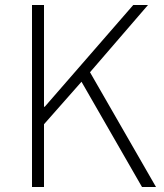

<svg xmlns="http://www.w3.org/2000/svg" viewBox="-20 -748 655 768"><path d="M108 0V-728H156V-321H159L513 -728H572L340 -459L604 0H548L306 -421L156 -251V0Z"/></svg>

Font: Noto Sans SC ExtraLight
Style: Regular
Weight: 250
Designer: Ryoko NISHIZUKA 西塚涼子 (kana, bopomofo & ideographs); Paul D. Hunt (Latin, Greek & Cyrillic); Sandoll Communications 산돌커뮤니
Foundry: Adobe
Version: Version 2.004-H2;hotconv 1.0.118;makeotfexe 2.5.65603